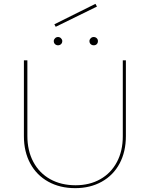

<svg xmlns="http://www.w3.org/2000/svg" viewBox="-20 -971 777 996"><path d="M104 -265V-658H122V-266Q122 -189 153 -131Q184 -73 240.5 -41.5Q297 -10 372 -10Q445 -10 500.5 -41.5Q556 -73 586.5 -130.5Q617 -188 617 -264V-658H633V-265Q633 -184 600.5 -123Q568 -62 508 -28.5Q448 5 370 5Q291 5 230.5 -28.5Q170 -62 137 -123Q104 -184 104 -265ZM262 -845 475 -951 483 -937 269 -832ZM259 -758Q259 -766 265.5 -772.5Q272 -779 281 -779Q290 -779 296.5 -772.5Q303 -766 303 -758Q303 -748 296.5 -742Q290 -736 281 -736Q272 -736 265.5 -742Q259 -748 259 -758ZM444 -758Q444 -766 450.5 -772.5Q457 -779 466 -779Q475 -779 481.5 -773Q488 -767 488 -758Q488 -748 482 -742Q476 -736 466 -736Q457 -736 450.5 -742Q444 -748 444 -758Z"/></svg>

Font: Ysabeau Thin
Style: Regular
Weight: 200
Designer: Christian Thalmann (Catharsis Fonts)
Version: Version 0.003